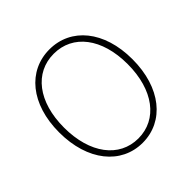

<svg xmlns="http://www.w3.org/2000/svg" viewBox="-190 -910 1093 1093"><g transform="rotate(-45 357.0 -363.0)"><path d="M357 13C529 13 652 -136 652 -365C652 -594 529 -739 357 -739C185 -739 62 -594 62 -365C62 -136 185 13 357 13ZM357 -22C204 -22 101 -157 101 -365C101 -573 204 -704 357 -704C510 -704 613 -573 613 -365C613 -157 510 -22 357 -22Z"/></g></svg>

Font: Harano Aji Gothic TW ExtraLight
Style: Regular
Weight: 250
Foundry: Masamichi Hosoda
Version: HaranoAjiGothicTW-ExtraLight version 20230610;ttx 4.39.4